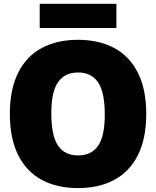

<svg xmlns="http://www.w3.org/2000/svg" viewBox="-20 -954 800 984"><path d="M30.5 -370Q30.5 -497 73.5 -582Q116.5 -667 195 -708.5Q273.5 -750 380 -750Q486.5 -750 565 -708.2Q643.5 -666.5 686.5 -581.5Q729.5 -496.5 729.5 -370Q729.5 -243.5 686.5 -158.5Q643.5 -73.5 565 -31.8Q486.5 10 380 10Q273.5 10 195.2 -31.5Q117 -73 73.8 -158Q30.5 -243 30.5 -370ZM517 -366Q517 -481 482.8 -531.8Q448.5 -582.5 380 -582.5Q312 -582.5 277.5 -533Q243 -483.5 243 -374Q243 -258.5 277.2 -208Q311.5 -157.5 380 -157.5Q448.5 -157.5 482.8 -207Q517 -256.5 517 -366ZM183.5 -810.5V-934.5H576.5V-810.5Z"/></svg>

Font: Encode Sans Semi Condensed Black
Style: Regular
Weight: 900
Width: 4
Designer: Multiple Designers
Foundry: Impallari Type
Version: Version 2.000